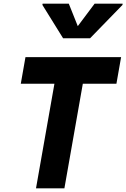

<svg xmlns="http://www.w3.org/2000/svg" viewBox="-20 -1028 690 1048"><path d="M176.5 0 289.5 -641.5H444.5L331.5 0ZM93.5 -571 119 -716H641L615.5 -571ZM324.5 -819 211.5 -1001 212.5 -1008H355.5L414.5 -860.5H386L496.5 -1008H649.5L648.5 -1001L471.5 -819Z"/></svg>

Font: Google Sans Code
Style: Italic
Weight: 400
Italic angle: -10°
Monospace: yes
Designer: Google Sans Code Authors
Foundry: Google LLC
Version: Version 6.000